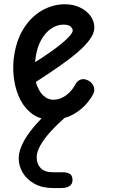

<svg xmlns="http://www.w3.org/2000/svg" viewBox="-20 -566 552 924"><path d="M227.5 10Q175 10 138.2 -15.5Q101.5 -41 79.2 -83.5Q57 -126 48.8 -177Q40.5 -228 45.5 -278.5Q55 -365.5 91.5 -425Q128 -484.5 181 -515Q234 -545.5 291.5 -545.5Q333 -545.5 365.2 -530Q397.5 -514.5 415.8 -489Q434 -463.5 434 -433Q434 -406.5 412.5 -376.5Q391 -346.5 353 -314Q315 -281.5 263.5 -245.8Q212 -210 152.5 -171.5Q158.5 -149.5 169.8 -130Q181 -110.5 198.2 -98.2Q215.5 -86 238 -86Q267.5 -86 296.2 -106Q325 -126 343 -160.5Q352.5 -178 369.5 -183.5Q386.5 -189 407.5 -177Q425.5 -166.5 431.5 -147.8Q437.5 -129 428 -112Q398 -57.5 346.2 -23.8Q294.5 10 227.5 10ZM149 -267Q182.5 -287.5 214.8 -310Q247 -332.5 273 -353.5Q299 -374.5 314.5 -392Q330 -409.5 330 -419Q330 -429 319.8 -438.2Q309.5 -447.5 285 -447.5Q254.5 -447.5 225.8 -428Q197 -408.5 176.5 -370.8Q156 -333 150 -278ZM236 339Q183.5 339 146.2 318.5Q109 298 89.5 265.2Q70 232.5 70 196Q70 165 87.5 127.8Q105 90.5 138.8 49.5Q172.5 8.5 220 -34Q232.5 -45 242.2 -49Q252 -53 264.5 -53Q281 -53 293.8 -44Q306.5 -35 306.5 -22.5Q306.5 -12 296.5 -4Q252.5 35 221 70.2Q189.5 105.5 173 136Q156.5 166.5 156.5 190.5Q156.5 223 175.8 243Q195 263 234.5 263H279.5Q306 263 317.5 271.8Q329 280.5 329 300.5Q329 319.5 314.8 329.2Q300.5 339 273.5 339Z"/></svg>

Font: Edu SA Hand Medium
Style: Regular
Weight: 500
Designer: Tina and Corey Anderson, Eben Sorkin, Mirko Velimirovic
Foundry: Google for Education
Version: Version 2.000